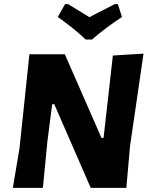

<svg xmlns="http://www.w3.org/2000/svg" viewBox="-20 -907 731 927"><path d="M549 -887 569 -825Q488 -772 424 -716H394Q341 -767 259 -825L294 -887H309Q322 -879 357 -857.5Q392 -836 412 -824Q422 -830 534 -887ZM673 -648 608 -203 590 0H418L242 -404H232L209 -226L187 0H42L74 -190L122 -645H293L470 -241H480L525 -639Z"/></svg>

Font: Alegreya Sans ExtraBold
Style: Italic
Weight: 800
Italic angle: -7°
Designer: Juan Pablo del Peral
Foundry: Huerta Tipografica
Version: Version 2.007